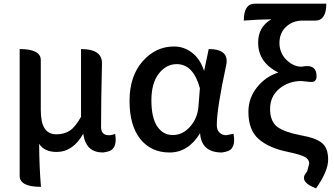

<svg xmlns="http://www.w3.org/2000/svg" viewBox="-20 -817 1817 1045"><path d="M421 -550Q537 -550 535 -471Q530 -263 530 -126Q530 -81 573 -81Q589 -81 607 -88Q621 -1 562 9L541 13Q495 13 468 -11Q441 -36 433 -89Q377 10 288 10Q222 10 193 -34Q194 97 203 200Q87 200 87 140V-550Q202 -550 202 -490V-218Q202 -150 223 -118Q244 -86 287 -86Q330 -86 360 -106Q390 -126 421 -181V-550Z M1069 -92Q1005 13 903 13Q802 13 743 -61Q685 -135 685 -268Q685 -402 756 -483Q827 -564 927 -564Q981 -564 1024 -531Q1068 -499 1091 -431L1116 -550Q1230 -550 1211 -462Q1160 -226 1160 -136Q1160 -109 1175 -95Q1190 -81 1211 -81L1251 -89Q1267 -2 1208 9L1188 13Q1076 13 1069 -92ZM835 -130Q867 -82 920 -82Q974 -82 1014 -127Q1055 -173 1060 -236L1068 -337Q1032 -468 942 -468Q885 -468 844 -416Q804 -364 804 -271Q804 -178 835 -130Z M1700 208Q1609 174 1644 126L1652 115L1663 73Q1663 51 1639 37Q1615 24 1544 9Q1445 -11 1388 -60Q1332 -109 1332 -208Q1332 -284 1379 -342Q1426 -401 1495 -422Q1444 -447 1414 -488Q1385 -529 1385 -585Q1385 -671 1457 -712Q1381 -711 1307 -705Q1307 -797 1367 -797H1756Q1756 -705 1696 -705H1627Q1573 -705 1537 -671Q1501 -638 1501 -583Q1501 -529 1539 -491Q1578 -454 1620 -454L1643 -457Q1703 -462 1703 -402Q1703 -368 1669 -371L1620 -376Q1551 -376 1500 -334Q1450 -292 1450 -224Q1450 -156 1490 -126Q1531 -97 1616 -81Q1701 -66 1733 -38Q1766 -11 1766 52Q1766 115 1700 208Z"/></svg>

Font: Swei Half Moon CJK TC
Style: Medium
Weight: 500
Version: Version 2.125